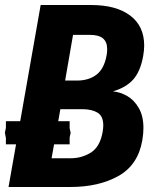

<svg xmlns="http://www.w3.org/2000/svg" viewBox="-30 -745 650 765"><path d="M34 -170H-6.5V-195L-10.5 -216L-6.5 -236V-262H50.5L132 -725H333.5Q433 -725 488.8 -683Q544.5 -641 544.5 -563.5Q544.5 -545 540.5 -522Q529.5 -460.5 500.8 -428.2Q472 -396 420 -381Q450 -378 477.5 -362Q505 -346 523.2 -314.2Q541.5 -282.5 541.5 -234.5Q541.5 -212.5 537 -186Q520 -87.5 441.8 -43.8Q363.5 0 251 0H4ZM379 -219.5Q381.5 -235.5 381.5 -245Q381.5 -282.5 358.5 -296.2Q335.5 -310 298 -310H210.5L202 -262H247.5V-234L251.5 -216L247.5 -197.5V-170H185.5L175.5 -114.5H252Q296 -114.5 332.2 -137.2Q368.5 -160 379 -219.5ZM395 -526Q397 -537.5 397 -549Q397 -578 380.2 -592Q363.5 -606 329 -606H261L229.5 -424H276Q324 -424 354.8 -447.8Q385.5 -471.5 395 -526Z"/></svg>

Font: JuliaMono ExtraBoldItalic
Style: Regular
Weight: 800
Italic angle: -9°
Monospace: yes
Designer: cormullion
Foundry: corm
Version: Version 0.049; ttfautohint (v1.8.4)